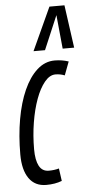

<svg xmlns="http://www.w3.org/2000/svg" viewBox="-56 -823 409 866"><g transform="rotate(-5 148.5 -390.0)"><path d="M118 10Q67 10 40 -28.5Q13 -67 13 -137Q13 -222 26 -296Q39 -370 64 -426Q89 -482 124.5 -514Q160 -546 204 -546Q237 -546 267 -536L244 -475Q224 -483 202 -483Q176 -483 153 -455Q130 -427 113 -380.5Q96 -334 86.5 -275.5Q77 -217 77 -155Q77 -106 91 -79.5Q105 -53 135 -53Q160 -53 181 -59L189 -2Q158 10 118 10ZM113 -596 202 -790H270L297 -596H245L230 -749L165 -596Z"/></g></svg>

Font: Georama ExtraCondensed
Style: Italic
Weight: 400
Width: 2
Italic angle: -9°
Designer: Jean-Baptiste Levee
Foundry: Production Type
Version: Version 1.000